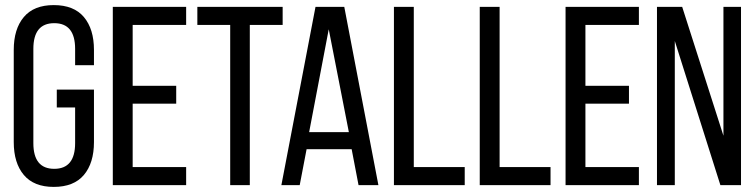

<svg xmlns="http://www.w3.org/2000/svg" viewBox="-20 -727 2970 754"><path d="M191 -707Q270 -707 309.5 -660Q349 -613 349 -531V-471H275V-535Q275 -636 193 -636Q111 -636 111 -535V-165Q111 -64 193 -64Q275 -64 275 -165V-305H203V-375H349V-169Q349 -87 309.5 -40Q270 7 191 7Q113 7 73.5 -40Q34 -87 34 -169V-531Q34 -613 73.5 -660Q113 -707 191 -707Z M501 -390H672V-320H501V-71H711V0H423V-700H711V-629H501Z M961 0H884V-629H755V-700H1090V-629H961Z M1361 -141H1184L1157 0H1085L1219 -700H1332L1466 0H1388ZM1271 -612 1194 -208H1350Z M1805 0H1527V-700H1605V-71H1805Z M2142 0H1864V-700H1942V-71H2142Z M2279 -390H2450V-320H2279V-71H2489V0H2201V-700H2489V-629H2279Z M2630 -566V0H2560V-700H2659L2821 -194V-700H2890V0H2809Z"/></svg>

Font: TypoPRO Bebas Neue
Style: Regular
Weight: 400
Designer: Ryoichi Tsunekawa
Foundry: Ryoichi Tsunekawa
Version: Version 001.003